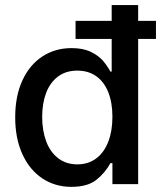

<svg xmlns="http://www.w3.org/2000/svg" viewBox="-20 -727 638 758"><path d="M40 -263.7Q40 -348.1 68.6 -409.9Q97.2 -471.7 147.7 -504.4Q198.2 -537.1 262.7 -537.1Q308.1 -537.1 338.6 -522.2Q369.1 -507.3 386 -487.8Q402.8 -468.3 416 -444.3H420.9V-573.2H278.3V-644.5H420.9V-707H525.4V-644.5H595.7V-573.2H525.4V0H423.8V-83H416Q394.5 -43.9 359.9 -16.6Q325.2 10.7 261.7 10.7Q197.8 10.7 147.5 -22.5Q97.2 -55.7 68.6 -117.9Q40 -180.2 40 -263.7ZM423.8 -265.6Q423.8 -321.3 407.7 -362.3Q391.6 -403.3 360.4 -425.8Q329.1 -448.2 285.2 -448.2Q240.2 -448.2 209 -424.8Q177.7 -401.4 162.1 -360.1Q146.5 -318.8 146.5 -265.6Q146.5 -211.4 162.4 -168.9Q178.2 -126.5 209.7 -102.3Q241.2 -78.1 285.2 -78.1Q328.6 -78.1 359.9 -101.6Q391.1 -125 407.5 -167.5Q423.8 -210 423.8 -265.6Z"/></svg>

Font: WEMIX Pretendard Medium
Style: Regular
Weight: 500
Designer: Base glyphs from Inter by Rasmus Andersson; Hangeul glyphs from Noto Sans CJK(Source Han Sans) by Jang Soo-young and Kan
Foundry: Kil Hyung-jin
Version: Version 1.000